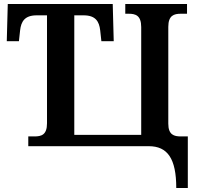

<svg xmlns="http://www.w3.org/2000/svg" viewBox="-20 -734 994 964"><path d="M865 210H923V-49H888C854 -49 825 -57 825 -113V-599C825 -657 854 -665 888 -665H919V-714H609V-665H626C660 -665 689 -657 689 -598V-57H353V-657H400C460 -657 478 -626 483 -582L489 -527H551L546 -714H19L14 -527H75L81 -582C86 -626 104 -657 164 -657H216V-115C216 -57 188 -49 153 -49H122V0H727C821 0 865 62 865 210Z"/></svg>

Font: Noto Serif SemiBold
Style: Regular
Weight: 600
Designer: Monotype Design Team
Foundry: Monotype Imaging Inc.
Version: Version 2.013